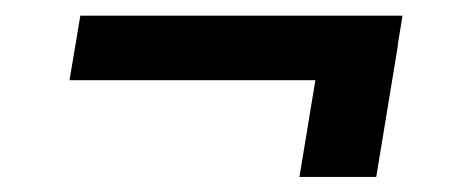

<svg xmlns="http://www.w3.org/2000/svg" viewBox="-20 -414 587 250"><path d="M504.1 -393.6 490.4 -309.6H70.5L84.6 -393.6ZM498.2 -355.5 469.9 -183.6H369.9L398.2 -355.5Z"/></svg>

Font: Inter Tight
Style: Italic
Weight: 400
Italic angle: -9.39999°
Designer: Rasmus Andersson
Foundry: rsms
Version: Version 3.002